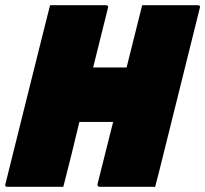

<svg xmlns="http://www.w3.org/2000/svg" viewBox="-52 -720 791 740"><path d="M546 0H332Q327 0 325 -3.5Q323 -7 324 -11Q339 -71 354 -130.5Q369 -190 384 -250H254Q239 -187 223.5 -124.5Q208 -62 192 0H-23Q-35 0 -31 -11Q5 -157 41.5 -302.5Q78 -448 114 -593Q121 -620 127.5 -646.5Q134 -673 141 -700H356Q362 -700 364 -696.5Q366 -693 364 -689Q350 -632 335.5 -574.5Q321 -517 307 -460H436Q451 -520 466 -580Q481 -640 496 -700H710Q722 -700 718 -689L574 -110Q567 -80 559.5 -52Q552 -24 546 0Z"/></svg>

Font: Recursive Sn Lnr St XBk
Style: Italic
Weight: 1000
Italic angle: -15°
Version: Version 1.079;hotconv 1.0.112;makeotfexe 2.5.65598; ttfautoh